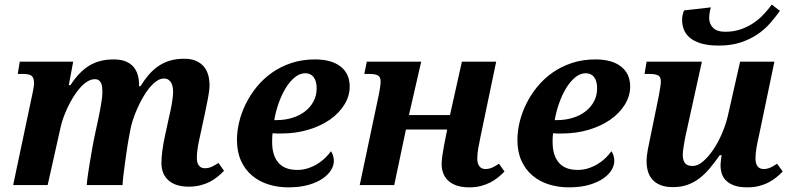

<svg xmlns="http://www.w3.org/2000/svg" viewBox="-20 -804 3436 834"><path d="M799.8 6.8Q742.7 6.8 711.9 -20.5Q681.2 -47.9 681.2 -96.2Q681.2 -117.2 684.8 -147Q688.5 -176.8 696.8 -214.8L713.9 -293.9Q716.3 -303.7 719.5 -317.9Q722.7 -332 725.3 -347.4Q728 -362.8 730 -378.2Q731.9 -393.6 731.9 -405.8Q731.9 -415 730.2 -425.3Q728.5 -435.5 724.1 -443.8Q719.7 -452.1 711.9 -457.5Q704.1 -462.9 691.9 -462.9Q675.8 -462.9 659.9 -451.7Q644 -440.4 628.9 -422.1Q613.8 -403.8 600.3 -380.1Q586.9 -356.4 575.9 -331.5Q564.9 -306.6 557.1 -282.5Q549.3 -258.3 545.9 -238.8L538.1 -196.8Q536.1 -186.5 533.4 -168.7Q530.8 -150.9 527.8 -130.4Q524.9 -109.9 522 -88.4Q519 -66.9 516.8 -48.6Q514.6 -30.3 513.4 -17.1Q512.2 -3.9 512.2 0H356.9Q356.9 -5.9 358.6 -20.5Q360.4 -35.2 363.3 -54.9Q366.2 -74.7 370.1 -97.7Q374 -120.6 377.9 -143.6Q381.8 -166.5 385.7 -187.3Q389.6 -208 393.1 -223.1L408.2 -293Q410.2 -302.2 412.8 -316.4Q415.5 -330.6 418.2 -345.9Q420.9 -361.3 422.9 -377Q424.8 -392.6 424.8 -404.8Q424.8 -414.1 423.8 -423.8Q422.9 -433.6 419.7 -441.7Q416.5 -449.7 409.9 -454.8Q403.3 -460 392.1 -460Q375.5 -460 359.1 -449.7Q342.8 -439.5 327.6 -422.4Q312.5 -405.3 298.8 -383.3Q285.2 -361.3 274.2 -338.1Q263.2 -314.9 255.1 -292.2Q247.1 -269.5 243.2 -251L187 0H37.1L121.1 -397.9Q122.6 -404.3 123.8 -411.1Q125 -418 126 -424.1Q127 -430.2 127.4 -434.6Q127.9 -439 127.9 -440.9Q127.9 -454.6 125 -462.9Q122.1 -471.2 115.7 -475.6Q109.4 -480 99.4 -481.4Q89.4 -482.9 75.2 -482.9H57.1L65.9 -536.1H297.9L278.8 -434.1H286.1Q305.7 -464.4 326.4 -485.6Q347.2 -506.8 370.1 -520.3Q393.1 -533.7 418.7 -539.8Q444.3 -545.9 474.1 -545.9Q505.4 -545.9 526.4 -537.1Q547.4 -528.3 560.1 -513.2Q572.8 -498 578.4 -478.5Q584 -459 584 -437V-429.2H589.8Q608.4 -459 628.2 -481.4Q647.9 -503.9 670.9 -518.8Q693.8 -533.7 720.7 -541.3Q747.6 -548.8 779.8 -548.8Q810.5 -548.8 831.5 -539.6Q852.5 -530.3 865.7 -514.4Q878.9 -498.5 884.5 -477.8Q890.1 -457 890.1 -434.1Q890.1 -421.4 888.2 -407Q886.2 -392.6 883.5 -377.9Q880.9 -363.3 877.7 -348.6Q874.5 -334 872.1 -320.8L849.1 -213.9Q842.8 -187 838.9 -163.1Q835 -139.2 835 -118.2Q835 -96.2 844.2 -84.7Q853.5 -73.2 870.1 -73.2Q885.7 -73.2 898.7 -79.1Q911.6 -85 929.2 -96.2L953.1 -62Q940.9 -49.3 925.8 -36.9Q910.6 -24.4 891.8 -14.6Q873 -4.9 850.1 1Q827.1 6.8 799.8 6.8Z M1271 -65.9Q1295.4 -65.9 1317.4 -73Q1339.4 -80.1 1358.2 -91.6Q1377 -103 1391.8 -117.4Q1406.7 -131.8 1417.5 -147Q1423.3 -139.6 1426.8 -128.2Q1430.2 -116.7 1430.2 -104Q1430.2 -85.9 1418.5 -65.9Q1406.7 -45.9 1382.6 -29.1Q1358.4 -12.2 1321 -1.2Q1283.7 9.8 1232.4 9.8Q1186.5 9.8 1146 -2.9Q1105.5 -15.6 1075 -41.3Q1044.4 -66.9 1026.9 -105.7Q1009.3 -144.5 1009.3 -196.8Q1009.3 -233.9 1019 -274.4Q1028.8 -314.9 1048.1 -353.8Q1067.4 -392.6 1095.9 -427.5Q1124.5 -462.4 1162.1 -488.8Q1199.7 -515.1 1246.3 -530.5Q1293 -545.9 1348.1 -545.9Q1419.9 -545.9 1459.5 -514.9Q1499 -483.9 1499 -428.2Q1499 -387.7 1476.6 -350.6Q1454.1 -313.5 1414.6 -285.4Q1375 -257.3 1320.3 -240.7Q1265.6 -224.1 1201.2 -224.1Q1192.9 -224.1 1183.1 -224.1Q1173.3 -224.1 1164.1 -225.1Q1162.6 -215.3 1162.4 -205.3Q1162.1 -195.3 1162.1 -187Q1162.1 -128.9 1189.2 -97.4Q1216.3 -65.9 1271 -65.9ZM1306.2 -485.8Q1281.7 -485.8 1259.8 -467.5Q1237.8 -449.2 1220.2 -419.9Q1202.6 -390.6 1189.9 -354.2Q1177.2 -317.9 1171.4 -282.2H1180.2Q1217.3 -282.2 1249.3 -292Q1281.2 -301.8 1304.9 -320.1Q1328.6 -338.4 1342 -363.8Q1355.5 -389.2 1355.5 -420.9Q1355.5 -451.7 1342.5 -468.8Q1329.6 -485.8 1306.2 -485.8Z M1743.2 -241.2 1692.4 0H1542.5L1624.5 -388.2Q1628.9 -408.7 1631.1 -425.3Q1633.3 -441.9 1633.3 -450.2Q1633.3 -470.2 1621.1 -476.6Q1608.9 -482.9 1580.6 -482.9H1562.5L1573.2 -536.1H1809.6L1756.3 -304.2H1934.6L1986.3 -536.1H2135.3L2067.4 -210.9Q2061.5 -183.6 2057.4 -159.9Q2053.2 -136.2 2053.2 -115.2Q2053.2 -93.3 2062.5 -81.5Q2071.8 -69.8 2088.4 -69.8Q2104 -69.8 2117.2 -75.7Q2130.4 -81.5 2147.5 -92.8L2171.4 -59.1Q2159.2 -46.4 2144 -33.9Q2128.9 -21.5 2110.1 -11.7Q2091.3 -2 2068.6 3.9Q2045.9 9.8 2018.6 9.8Q1985.4 9.8 1962.4 1.5Q1939.5 -6.8 1925.3 -20.8Q1911.1 -34.7 1904.8 -52.7Q1898.4 -70.8 1898.4 -90.8Q1898.4 -106 1901.1 -125.7Q1903.8 -145.5 1908.2 -168.9L1922.4 -241.2Z M2489.3 -65.9Q2513.7 -65.9 2535.6 -73Q2557.6 -80.1 2576.4 -91.6Q2595.2 -103 2610.1 -117.4Q2625 -131.8 2635.7 -147Q2641.6 -139.6 2645 -128.2Q2648.4 -116.7 2648.4 -104Q2648.4 -85.9 2636.7 -65.9Q2625 -45.9 2600.8 -29.1Q2576.7 -12.2 2539.3 -1.2Q2502 9.8 2450.7 9.8Q2404.8 9.8 2364.3 -2.9Q2323.7 -15.6 2293.2 -41.3Q2262.7 -66.9 2245.1 -105.7Q2227.5 -144.5 2227.5 -196.8Q2227.5 -233.9 2237.3 -274.4Q2247.1 -314.9 2266.4 -353.8Q2285.6 -392.6 2314.2 -427.5Q2342.8 -462.4 2380.4 -488.8Q2418 -515.1 2464.6 -530.5Q2511.2 -545.9 2566.4 -545.9Q2638.2 -545.9 2677.7 -514.9Q2717.3 -483.9 2717.3 -428.2Q2717.3 -387.7 2694.8 -350.6Q2672.4 -313.5 2632.8 -285.4Q2593.3 -257.3 2538.6 -240.7Q2483.9 -224.1 2419.4 -224.1Q2411.1 -224.1 2401.4 -224.1Q2391.6 -224.1 2382.3 -225.1Q2380.9 -215.3 2380.6 -205.3Q2380.4 -195.3 2380.4 -187Q2380.4 -128.9 2407.5 -97.4Q2434.6 -65.9 2489.3 -65.9ZM2524.4 -485.8Q2500 -485.8 2478 -467.5Q2456.1 -449.2 2438.5 -419.9Q2420.9 -390.6 2408.2 -354.2Q2395.5 -317.9 2389.6 -282.2H2398.4Q2435.5 -282.2 2467.5 -292Q2499.5 -301.8 2523.2 -320.1Q2546.9 -338.4 2560.3 -363.8Q2573.7 -389.2 2573.7 -420.9Q2573.7 -451.7 2560.8 -468.8Q2547.9 -485.8 2524.4 -485.8Z M3109.9 -85.9Q3109.9 -90.3 3110.4 -96.2Q3110.8 -102.1 3111.6 -108.4Q3112.3 -114.7 3113 -120.4Q3113.8 -126 3114.7 -129.9H3106.4Q3084.5 -98.6 3063.2 -73.2Q3042 -47.9 3018.1 -29.5Q2994.1 -11.2 2966.3 -1.2Q2938.5 8.8 2902.8 8.8Q2870.6 8.8 2848.6 -0.2Q2826.7 -9.3 2813.5 -24.4Q2800.3 -39.6 2794.4 -59.8Q2788.6 -80.1 2788.6 -102.1Q2788.6 -127 2794.4 -156.7Q2800.3 -186.5 2805.7 -211.9L2841.8 -388.2Q2845.7 -408.7 2848.1 -425.3Q2850.6 -441.9 2850.6 -450.2Q2850.6 -470.2 2838.4 -476.6Q2826.2 -482.9 2797.9 -482.9H2779.8L2788.6 -536.1H3028.8L2962.9 -236.8Q2960 -225.1 2957 -210.4Q2954.1 -195.8 2951.7 -181.2Q2949.2 -166.5 2947.5 -153.3Q2945.8 -140.1 2945.8 -130.9Q2945.8 -108.9 2955.1 -95.9Q2964.4 -83 2988.8 -83Q3010.7 -83 3033.9 -102.8Q3057.1 -122.6 3078.4 -154.1Q3099.6 -185.5 3116.2 -224.4Q3132.8 -263.2 3141.6 -300.8L3194.8 -536.1H3343.8L3275.9 -210.9Q3269.5 -183.6 3265.6 -159.9Q3261.7 -136.2 3261.7 -115.2Q3261.7 -93.3 3270.8 -81.5Q3279.8 -69.8 3296.9 -69.8Q3312.5 -69.8 3325.4 -75.7Q3338.4 -81.5 3355.5 -92.8L3379.9 -59.1Q3367.7 -46.4 3352.5 -33.9Q3337.4 -21.5 3318.6 -11.7Q3299.8 -2 3276.9 3.9Q3253.9 9.8 3226.6 9.8Q3193.4 9.8 3171.1 2.2Q3148.9 -5.4 3135.3 -18.3Q3121.6 -31.2 3115.7 -48.6Q3109.9 -65.9 3109.9 -85.9ZM3102.5 -606Q3056.6 -606 3025.9 -615.2Q2995.1 -624.5 2976.8 -639.9Q2958.5 -655.3 2950.7 -675.3Q2942.9 -695.3 2942.9 -716.8Q2942.9 -739.7 2951.7 -758.8L3067.9 -772Q3064.9 -762.7 3062.7 -750Q3060.5 -737.3 3060.5 -726.1Q3060.5 -700.2 3077.4 -683.1Q3094.2 -666 3129.9 -666Q3167.5 -666 3198.5 -677Q3229.5 -688 3254.4 -705.1Q3279.3 -722.2 3298.6 -743.2Q3317.9 -764.2 3332.5 -784.2L3367.7 -756.8Q3349.1 -730.5 3325.4 -703.4Q3301.8 -676.3 3270 -654.8Q3238.3 -633.3 3197 -619.6Q3155.8 -606 3102.5 -606Z"/></svg>

Font: Droid Serif
Style: Bold Italic
Weight: 700
Italic angle: -12°
Designer: Monotype Design team
Foundry: Monotype Imaging Inc.
Version: Version 1.03